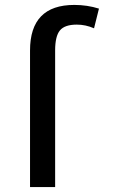

<svg xmlns="http://www.w3.org/2000/svg" viewBox="-20 -760 469 780"><path d="M102 0V-555Q102 -740 282 -740Q334 -740 382 -725L362 -645Q328 -660 292 -660Q243 -660 223.5 -636.5Q204 -613 204 -555V0Z"/></svg>

Font: Mplus 1p Medium
Style: Regular
Weight: 500
Version: Version 1.061